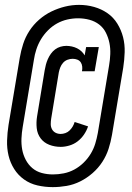

<svg xmlns="http://www.w3.org/2000/svg" viewBox="-20 -735 540 787"><path d="M229 -133Q204 -133 182 -141.5Q160 -150 146.5 -168Q133 -186 130.5 -210Q128 -234 132 -258L163 -446Q165 -458 168 -469.5Q171 -481 176 -492.5Q181 -504 188.5 -514.5Q196 -525 206 -532.5Q216 -540 228 -543.5Q240 -547 252 -547Q263 -547 274.5 -544.5Q286 -542 296 -537Q306 -532 314 -524.5Q322 -517 327 -508L333 -542H385L368 -443H316Q318 -452 317 -462Q316 -472 311 -479.5Q306 -487 297 -490.5Q288 -494 278 -494Q267 -494 256.5 -490Q246 -486 238.5 -477.5Q231 -469 227 -458.5Q223 -448 221 -438L190 -250Q188 -238 188 -226.5Q188 -215 193 -205.5Q198 -196 207.5 -191Q217 -186 229 -186Q238 -186 248 -189.5Q258 -193 265.5 -200.5Q273 -208 278 -216.5Q283 -225 286 -235L341 -217Q335 -199 324 -183Q313 -167 298 -155.5Q283 -144 264.5 -138.5Q246 -133 229 -133ZM196 32Q164 32 133.5 25Q103 18 78.5 0.5Q54 -17 38 -42.5Q22 -68 15 -97.5Q8 -127 9 -159Q10 -191 15 -223L61 -498Q66 -527 75 -555Q84 -583 100.5 -608.5Q117 -634 140.5 -654.5Q164 -675 191 -688Q218 -701 246.5 -708Q275 -715 304 -715Q336 -715 366 -706.5Q396 -698 420.5 -681Q445 -664 461 -638Q477 -612 484.5 -582.5Q492 -553 491 -521Q490 -489 485 -457L439 -182Q434 -153 425 -125Q416 -97 399.5 -71.5Q383 -46 359.5 -25.5Q336 -5 309 8.5Q282 22 253 27Q224 32 196 32ZM197 -20Q219 -20 241.5 -24.5Q264 -29 284.5 -40Q305 -51 322.5 -68Q340 -85 352 -105Q364 -125 370.5 -146.5Q377 -168 381 -190L427 -466Q431 -489 432 -513Q433 -537 428.5 -559Q424 -581 414 -601Q404 -621 386.5 -634.5Q369 -648 346.5 -654Q324 -660 300 -660Q278 -660 256 -655Q234 -650 214 -639Q194 -628 177 -611Q160 -594 148 -574Q136 -554 129 -532.5Q122 -511 119 -490L73 -214Q69 -191 68 -167.5Q67 -144 71 -122Q75 -100 85.5 -80Q96 -60 112.5 -46Q129 -32 151 -26Q173 -20 197 -20Q197 -20 197 -20Q197 -20 197 -20Z"/></svg>

Font: Iosevka Slab Medium
Style: Italic
Weight: 500
Italic angle: -9°
Monospace: yes
Designer: Belleve Invis
Foundry: Belleve Invis
Version: Version 11.1.0; ttfautohint (v1.8.3)